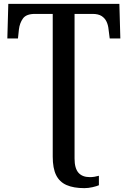

<svg xmlns="http://www.w3.org/2000/svg" viewBox="-20 -734 661 994"><path d="M417 240Q361 240 324.5 224Q288 208 270.5 172.5Q253 137 253 77V-662H161Q116 -662 99 -638.5Q82 -615 78 -582L73 -535H18L23 -714H598L603 -535H548L542 -582Q540 -604 531.5 -622Q523 -640 506 -651Q489 -662 459 -662H366V87Q366 137 386 160Q406 183 445 183Q458 183 469.5 181Q481 179 492 176V225Q481 230 459 235Q437 240 417 240Z"/></svg>

Font: ET Text
Style: Regular
Weight: 470
Designer: Monotype Design Team
Foundry: Monotype Imaging Inc.
Version: Version 2.009